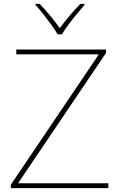

<svg xmlns="http://www.w3.org/2000/svg" viewBox="-20 -969 618 989"><path d="M538 0H36V-18L489 -689H64V-714H526V-696L73 -25H538ZM277 -792Q265 -813 245 -840.5Q225 -868 203.5 -895.5Q182 -923 163 -943V-949H184Q212 -921 239.5 -887Q267 -853 288 -824Q309 -853 337.5 -887Q366 -921 394 -949H415V-943Q397 -923 374.5 -895.5Q352 -868 331.5 -840.5Q311 -813 299 -792Z"/></svg>

Font: Noto Sans Khmer Thin
Style: Regular
Weight: 250
Version: Version 2.003